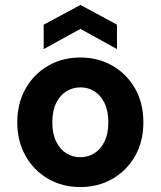

<svg xmlns="http://www.w3.org/2000/svg" viewBox="-20 -746 651 778"><path d="M305 12Q233 12 175 -21.5Q117 -55 83.5 -114.5Q50 -174 50 -250Q50 -327 83.5 -386.5Q117 -446 175 -479.5Q233 -513 305 -513Q378 -513 436 -479.5Q494 -446 527.5 -387Q561 -328 561 -250Q561 -173 527.5 -114Q494 -55 436 -21.5Q378 12 305 12ZM305 -109Q337 -109 362.5 -125Q388 -141 403.5 -172.5Q419 -204 419 -250Q419 -297 403.5 -328.5Q388 -360 362.5 -376Q337 -392 306 -392Q275 -392 249 -376Q223 -360 207.5 -328.5Q192 -297 192 -250Q192 -204 207.5 -172.5Q223 -141 248.5 -125Q274 -109 305 -109ZM157 -547V-646L306 -726L454 -646V-547L306 -629Z"/></svg>

Font: DM Sans 18pt ExtraBold
Style: Regular
Weight: 800
Designer: Colophon Foundry, Jonny Pinhorn
Foundry: Colophon Foundry
Version: Version 4.004;gftools[0.9.30]